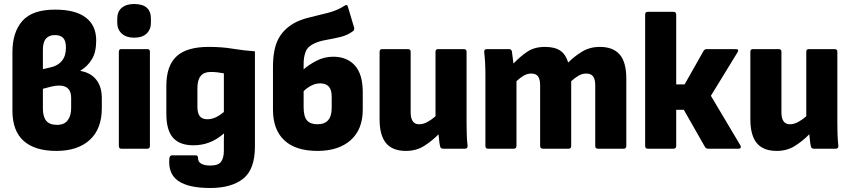

<svg xmlns="http://www.w3.org/2000/svg" viewBox="-20 -742 4245 958"><path d="M261 11Q154 11 98 -39Q42 -89 42 -190V-482Q42 -581 91.5 -637.5Q141 -694 255 -694Q356 -694 408 -654.5Q460 -615 460 -540Q460 -481 438 -445.5Q416 -410 382 -390V-388Q433 -379 460.5 -344Q488 -309 488 -253V-202Q488 -99 428 -44Q368 11 261 11ZM194 -397 233 -406Q269 -414 289 -438.5Q309 -463 309 -504Q309 -538 295.5 -552.5Q282 -567 254 -567Q225 -567 209.5 -549.5Q194 -532 194 -494ZM265 -119Q301 -119 318 -142Q335 -165 335 -202V-254Q335 -315 275 -315Q257 -315 236 -310Q215 -305 194 -299V-200Q194 -160 210.5 -139.5Q227 -119 265 -119Z M585 0Q573 0 573 -14V-484Q573 -497 585 -497H715Q728 -497 728 -484V-14Q728 0 715 0ZM649 -554Q610 -554 587.5 -574.5Q565 -595 565 -628V-649Q565 -684 587.5 -703Q610 -722 649 -722Q733 -722 733 -649V-628Q733 -595 711.5 -574.5Q690 -554 649 -554Z M1029 196Q920 196 869 160.5Q818 125 825 48Q827 33 839 33H956Q968 33 968 46Q968 66 984.5 75Q1001 84 1029 84Q1070 84 1083.5 64.5Q1097 45 1097 10V-26Q1097 -38 1097 -50Q1097 -62 1098 -75H1096Q1061 -45 1024 -31Q987 -17 945 -17Q877 -17 843.5 -54.5Q810 -92 810 -174V-314Q810 -414 861 -461Q912 -508 1021 -508Q1088 -508 1141 -499Q1194 -490 1252 -486V-11Q1252 103 1193.5 149.5Q1135 196 1029 196ZM1015 -147Q1035 -147 1055 -156Q1075 -165 1097 -183V-376Q1082 -379 1065.5 -381Q1049 -383 1031 -383Q965 -383 965 -303V-209Q965 -177 977 -162Q989 -147 1015 -147Z M1564 11Q1455 11 1398.5 -42Q1342 -95 1342 -195V-407Q1342 -492 1366 -542Q1390 -592 1443 -624Q1477 -644 1524 -655Q1571 -666 1618.5 -678.5Q1666 -691 1700 -714Q1713 -722 1716 -708L1747 -604Q1749 -592 1742 -587Q1714 -566 1678.5 -557.5Q1643 -549 1608.5 -543Q1574 -537 1550 -526Q1516 -511 1505.5 -485Q1495 -459 1495 -423V-396Q1521 -419 1559.5 -439Q1598 -459 1643 -459Q1711 -459 1750.5 -415.5Q1790 -372 1790 -282V-195Q1790 -96 1729.5 -42.5Q1669 11 1564 11ZM1495 -207Q1495 -160 1512 -141Q1529 -122 1564 -122Q1635 -122 1635 -203V-261Q1635 -326 1578 -326Q1555 -326 1533.5 -315Q1512 -304 1495 -287Z M2005 11Q1939 11 1906.5 -27.5Q1874 -66 1874 -147V-484Q1874 -497 1887 -497H2015Q2029 -497 2029 -484V-182Q2029 -122 2071 -122Q2092 -122 2113 -133.5Q2134 -145 2153 -162V-484Q2153 -497 2166 -497H2294Q2308 -497 2308 -484V-129Q2308 -97 2309 -69Q2310 -41 2313 -15Q2314 0 2300 0H2191Q2179 0 2176 -11Q2173 -24 2171.5 -39.5Q2170 -55 2168 -72Q2136 -39 2096.5 -14Q2057 11 2005 11Z M2414 0Q2402 0 2402 -14V-368Q2402 -430 2396 -482Q2395 -497 2409 -497H2520Q2531 -497 2534 -486Q2538 -460 2542 -425Q2573 -458 2609.5 -483Q2646 -508 2699 -508Q2749 -508 2776 -489Q2803 -470 2815 -430Q2846 -461 2884.5 -484.5Q2923 -508 2973 -508Q3039 -508 3072 -470Q3105 -432 3105 -350V-14Q3105 0 3092 0H2963Q2950 0 2950 -14V-316Q2950 -346 2939.5 -360.5Q2929 -375 2905 -375Q2885 -375 2867 -364.5Q2849 -354 2830 -337V-14Q2830 0 2817 0H2689Q2675 0 2675 -14V-316Q2675 -346 2665 -360.5Q2655 -375 2630 -375Q2611 -375 2593 -364.5Q2575 -354 2557 -337V-14Q2557 0 2543 0Z M3674 -17Q3678 -10 3675.5 -5Q3673 0 3665 0H3514Q3503 0 3498 -8L3392 -194H3354V-14Q3354 0 3340 0H3212Q3199 0 3199 -14V-669Q3199 -683 3212 -683H3340Q3354 -683 3354 -669V-321H3396L3491 -489Q3497 -497 3506 -497H3652Q3669 -497 3660 -481L3527 -264Z M3855 11Q3789 11 3756.5 -27.5Q3724 -66 3724 -147V-484Q3724 -497 3737 -497H3865Q3879 -497 3879 -484V-182Q3879 -122 3921 -122Q3942 -122 3963 -133.5Q3984 -145 4003 -162V-484Q4003 -497 4016 -497H4144Q4158 -497 4158 -484V-129Q4158 -97 4159 -69Q4160 -41 4163 -15Q4164 0 4150 0H4041Q4029 0 4026 -11Q4023 -24 4021.5 -39.5Q4020 -55 4018 -72Q3986 -39 3946.5 -14Q3907 11 3855 11Z"/></svg>

Font: Sofia Sans Semi Condensed Black
Style: Regular
Weight: 900
Designer: Botio Nikoltchev, Ani Petrova
Foundry: lettersoup
Version: Version 4.100; ttfautohint (v1.8.4.7-5d5b)